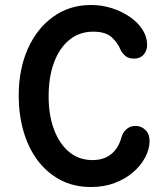

<svg xmlns="http://www.w3.org/2000/svg" viewBox="-20 -735 662 770"><path d="M345 15Q275 15 221 -14Q167 -43 130 -93Q93 -143 74 -209.5Q55 -276 55 -351Q55 -457 91.5 -539Q128 -621 193.5 -668Q259 -715 345 -715Q388 -715 427.5 -702.5Q467 -690 499 -668.5Q531 -647 550 -618.5Q569 -590 570 -558Q571 -534 557 -517Q543 -500 517 -500Q497 -500 484.5 -509.5Q472 -519 464 -534Q452 -564 427.5 -586Q403 -608 354 -608Q298 -608 258 -575Q218 -542 196.5 -484Q175 -426 175 -349Q175 -272 197 -214.5Q219 -157 258 -125Q297 -93 351 -93Q396 -93 425.5 -116.5Q455 -140 467 -184Q473 -205 488 -217.5Q503 -230 523 -230Q547 -230 563.5 -213.5Q580 -197 580 -168Q579 -135 561.5 -102.5Q544 -70 513 -43.5Q482 -17 439.5 -1Q397 15 345 15Z"/></svg>

Font: National Park SemiBold
Style: Regular
Weight: 600
Designer: Andrea Herstowski, Ben Hoepner
Version: Version 1.009